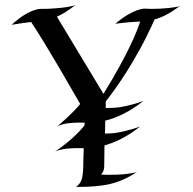

<svg xmlns="http://www.w3.org/2000/svg" viewBox="-20 -735 762 759"><path d="M547 -336C496 -317 452 -311 452 -311C452 -311 433 -308 398 -308V-334C431 -376 516 -489 591 -658C620 -666 650 -681 691 -711C673 -705 625 -700 583 -700C572 -700 562 -700 553 -701C553 -701 508 -703 436 -641C480 -647 515 -649 534 -650C525 -620 491 -529 389 -364L205 -669C227 -679 250 -693 278 -715C257 -706 187 -699 141 -700C141 -700 96 -702 26 -637C57 -642 84 -646 103 -648C120 -623 171 -544 297 -324C286 -310 261 -282 205 -234C229 -251 289 -251 315 -250C315 -246 314 -243 314 -239C302 -224 266 -182 198 -136C228 -151 293 -150 311 -149C309 -90 309 -73 309 -73C307 -29 303 -14 281 4C393 4 449 -8 521 -55C521 -55 491 -44 415 -44C404 -44 392 -44 379 -45C392 -56 392 -77 392 -77C392 -77 392 -92 393 -160C432 -171 480 -192 534 -235C483 -216 439 -210 439 -210C439 -210 423 -207 395 -207C395 -223 396 -238 396 -258C436 -268 488 -289 547 -336Z"/></svg>

Font: Quintessential
Style: Regular
Weight: 400
Designer: Astigmatic (AOETI)
Foundry: Astigmatic (AOETI)
Version: Version 1.000